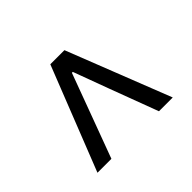

<svg xmlns="http://www.w3.org/2000/svg" viewBox="-100 -910 752 752"><g transform="rotate(-45 276.5 -533.5)"><path d="M316 -748.6 485 -317.6H408.6L334 -516.6L279 -665.2H274L219 -516.6L145.2 -317.6H68L237.8 -748.6Z"/></g></svg>

Font: 寒蝉端黑体 Light
Style: Regular
Weight: 300
Designer: ChillDuanSans {Warren2060}; 
Source Han Sans {Ryoko NISHIZUKA 西塚涼子 (kana, bopomofo & ideographs); Paul D. Hunt (Latin, G
Foundry: ChillType&Adobe
Version: Version 1.300;Glyphs 3.3 (3306)